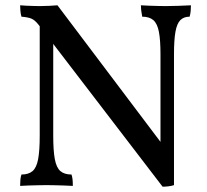

<svg xmlns="http://www.w3.org/2000/svg" viewBox="-20 -699 782 725"><path d="M594 6 126 -605Q112 -623 99 -628.5Q86 -634 61 -636Q58 -646 57 -658.5Q56 -671 56 -679Q66 -678 78.5 -677.5Q91 -677 104.5 -676.5Q118 -676 130 -676Q149 -676 166.5 -677Q184 -678 197 -679L596 -150ZM56 3Q56 -10 57 -20.5Q58 -31 61 -40Q88 -40 103 -53Q118 -66 124 -98Q130 -130 130 -187V-610H181V-187Q181 -130 187 -98Q193 -66 208 -53Q223 -40 250 -40Q253 -31 254 -21Q255 -11 255 3Q240 2 222.5 1.5Q205 1 187.5 0.5Q170 0 156 0Q142 0 123 0.5Q104 1 86 1.5Q68 2 56 3ZM594 6 586 -94V-494Q586 -548 580 -579Q574 -610 559 -623Q544 -636 517 -636Q514 -653 513 -661.5Q512 -670 512 -679Q526 -678 542.5 -677.5Q559 -677 575.5 -676.5Q592 -676 606 -676Q627 -676 654 -677Q681 -678 701 -679Q701 -669 700 -657.5Q699 -646 696 -636Q674 -636 661 -623Q648 -610 642.5 -579Q637 -548 637 -494V0Q629 3 616.5 4.5Q604 6 594 6Z"/></svg>

Font: Vollkorn
Style: Regular
Weight: 400
Designer: Friedrich Althausen
Foundry: Friedrich Althausen
Version: Version 4.104